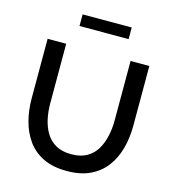

<svg xmlns="http://www.w3.org/2000/svg" viewBox="-129 -1006 1010 1118"><g transform="rotate(15 376.0 -447.5)"><path d="M376 5Q291 5 232.5 -24Q174 -53 138.5 -103Q103 -153 86.5 -217Q70 -281 70 -350V-710H182V-350Q182 -301 192 -255.5Q202 -210 224 -174Q246 -138 283.5 -117Q321 -96 376 -96Q432 -96 469.5 -117.5Q507 -139 528.5 -175.5Q550 -212 560 -257Q570 -302 570 -350V-710H683V-350Q683 -277 665.5 -212.5Q648 -148 611.5 -99.5Q575 -51 517 -23Q459 5 376 5ZM230 -830V-900H526V-830Z"/></g></svg>

Font: Raleway Thin SemiBold
Style: Regular
Weight: 600
Version: Version 4.026